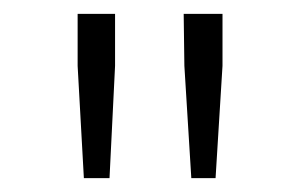

<svg xmlns="http://www.w3.org/2000/svg" viewBox="-20 -785 435 277"><path d="M101 -528 92 -690V-765H146V-690L138 -528ZM256 -528 246 -690 245 -765H301V-690L291 -528Z"/></svg>

Font: Noto Sans SC ExtraLight
Style: Regular
Weight: 250
Designer: Ryoko NISHIZUKA 西塚涼子 (kana, bopomofo & ideographs); Paul D. Hunt (Latin, Greek & Cyrillic); Sandoll Communications 산돌커뮤니
Foundry: Adobe
Version: Version 2.004-H2;hotconv 1.0.118;makeotfexe 2.5.65603